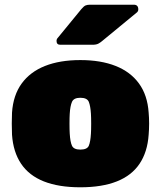

<svg xmlns="http://www.w3.org/2000/svg" viewBox="-20 -785 682 815"><path d="M321 10Q229 10 166 -15Q103 -40 69.5 -90Q36 -140 31 -213Q30 -236 30 -260.5Q30 -285 31 -307Q36 -381 72 -430.5Q108 -480 171 -505Q234 -530 321 -530Q408 -530 471 -505Q534 -480 570 -430.5Q606 -381 611 -307Q613 -285 613 -260.5Q613 -236 611 -213Q606 -140 572.5 -90Q539 -40 476 -15Q413 10 321 10ZM321 -150Q350 -150 357 -166.5Q364 -183 366 -218Q367 -233 367 -260Q367 -287 366 -302Q364 -335 357 -352.5Q350 -370 321 -370Q293 -370 285.5 -352.5Q278 -335 276 -302Q275 -287 275 -260Q275 -233 276 -218Q278 -183 285.5 -166.5Q293 -150 321 -150ZM236 -595Q220 -595 220 -611Q220 -619 225 -624L325 -746Q336 -759 343.5 -762Q351 -765 362 -765H548Q567 -765 567 -745Q567 -738 562 -733L415 -612Q407 -605 398 -600Q389 -595 373 -595Z"/></svg>

Font: Rubik Black
Style: Regular
Weight: 900
Designer: Hubert and Fischer
Foundry: Hubert and Fischer
Version: Version 2.300;gftools[0.9.30]